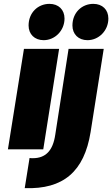

<svg xmlns="http://www.w3.org/2000/svg" viewBox="-20 -773 581 994"><path d="M206 -565C264 -565 314 -614 314 -677C314 -723 283 -753 236 -753C176 -753 128 -707 128 -641C128 -596 159 -565 206 -565ZM433 -565C491 -565 541 -614 541 -677C541 -723 510 -753 463 -753C403 -753 355 -707 355 -641C355 -596 386 -565 433 -565ZM21 0H204L286 -520H104ZM108 201C308 208 416 115 449 -89L517 -520H335L266 -75C254 7 216 46 150 46C145 46 139 46 133 45Z"/></svg>

Font: Arthouse Owned Black
Style: Italic
Weight: 900
Italic angle: -10°
Designer: Jeremy Tribby
Foundry: Tribby Type
Version: Version 1.000;PS 001.000;hotconv 1.0.88;makeotf.lib2.5.64775